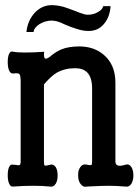

<svg xmlns="http://www.w3.org/2000/svg" viewBox="-20 -718 540 740"><path d="M59.6 -404.3V-95.7Q59.6 -84 55.7 -82Q51.8 -80.1 36.1 -83H31.2Q20.5 -86.9 14.6 -73.2Q9.8 -61.5 9.8 -43Q9.8 -23.4 14.6 -11.7Q20.5 2.9 31.2 1Q73.2 -2 108.4 -2Q143.6 -2 172.9 1Q186.5 3.9 195.3 -10.7Q202.1 -22.5 202.1 -42Q202.1 -61.5 195.3 -73.2Q186.5 -86.9 172.9 -83Q156.2 -78.1 152.3 -80.1Q149.4 -82 149.4 -95.7V-392.6Q175.8 -423.8 198.2 -437.5Q229.5 -455.1 269.5 -455.1Q299.8 -455.1 316.4 -438.5Q335 -418.9 335 -377V-95.7Q335 -84 332 -82Q330.1 -81.1 321.3 -82L316.4 -83Q298.8 -87.9 289.1 -73.2Q280.3 -61.5 281.2 -41Q281.2 -21.5 290 -9.8Q299.8 4.9 316.4 1Q372.1 -2 399.4 -2Q426.8 -2 462.9 1Q477.5 3.9 486.3 -9.8Q494.1 -22.5 494.1 -42Q494.1 -61.5 486.3 -74.2Q477.5 -87.9 462.9 -83Q444.3 -77.1 434.6 -80.1Q424.8 -83 424.8 -95.7V-399.4Q424.8 -468.8 379.9 -506.8Q341.8 -539.1 285.2 -539.1Q244.1 -539.1 215.8 -527.3Q199.2 -520.5 177.7 -503.9L170.9 -498L168.9 -497.1Q158.2 -490.2 154.3 -492.2Q147.5 -495.1 150.4 -518.6Q113.3 -515.6 78.1 -515.6Q45.9 -515.6 31.2 -518.6Q20.5 -522.5 14.6 -509.8Q9.8 -498 9.8 -478.5Q9.8 -460 14.6 -447.3Q20.5 -433.6 31.2 -434.6Q49.8 -437.5 54.7 -432.6Q59.6 -427.7 59.6 -404.3ZM377.9 -694.3Q374 -679.7 356.4 -670.9Q339.8 -661.1 317.4 -661.1Q308.6 -661.1 295.9 -666Q288.1 -668 269.5 -675.8Q241.2 -686.5 225.6 -691.4Q200.2 -698.2 179.7 -698.2Q140.6 -698.2 112.3 -667Q85.9 -636.7 82 -594.7H109.4Q111.3 -612.3 133.8 -626Q156.2 -638.7 179.7 -638.7Q189.5 -638.7 203.1 -634.8Q212.9 -631.8 231.4 -623Q258.8 -611.3 273.4 -607.4Q298.8 -598.6 321.3 -598.6Q358.4 -598.6 380.9 -626Q403.3 -652.3 406.2 -694.3Z"/></svg>

Font: GungsuhChe
Style: Regular
Weight: 400
Monospace: yes
Version: Version 2.21